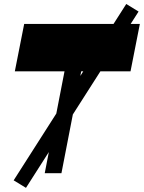

<svg xmlns="http://www.w3.org/2000/svg" viewBox="-20 -847 704 939"><path d="M107 71.7 46.8 35 597.5 -827.5 657.7 -790.5ZM52.5 -498 98.3 -730H664L618.3 -498ZM198.8 0 332.5 -688.8H414.2L280.5 0Z"/></svg>

Font: Savate ExtraLight
Style: Italic
Weight: 200
Italic angle: -11°
Designer: Max Esnée
Foundry: Plomb Type
Version: Version 2.000